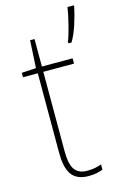

<svg xmlns="http://www.w3.org/2000/svg" viewBox="-119 -813 560 876"><g transform="rotate(-15 161.5 -375.0)"><path d="M323 -753V-760H293C288 -723 266 -632 254 -607V-599H269C294 -639 313 -707 323 -753ZM188 -15C127 -15 110 -55 110 -130V-503H255V-528H110V-658H89L82 -528L14 -524V-503H84V-130C84 -42 107 10 188 10C217 10 236 5 255 -2V-27C237 -20 215 -15 188 -15Z"/></g></svg>

Font: Noto Sans Arabic UI SmCn Th
Style: Regular
Weight: 100
Width: 4
Designer: Monotype Design Team, Nadine Chahine and Nizar Qandah
Foundry: Monotype Imaging Inc.
Version: Version 2.010